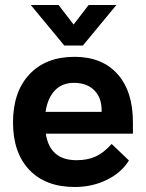

<svg xmlns="http://www.w3.org/2000/svg" viewBox="-20 -737 582 767"><path d="M32 0ZM511 -203H163Q179 -97 286 -97Q330 -97 362.5 -112Q395 -127 426 -162L495 -96Q466 -48 407.5 -19Q349 10 279 10Q162 10 97 -58.5Q32 -127 32 -248Q32 -370 97.5 -440Q163 -510 278 -510Q388 -510 449.5 -441Q511 -372 511 -249ZM386 -296Q386 -347 356.5 -376.5Q327 -406 275 -406Q228 -406 199 -375.5Q170 -345 162 -290H386ZM103 -717H214L274 -639L334 -717H445L311 -555H237Z"/></svg>

Font: Sarabun
Style: Bold
Weight: 700
Designer: Suppakit Chalermlarp | Katatrad Co.,Ltd.
Foundry: Cadson Demak Co.,Ltd.
Version: Version 1.000; ttfautohint (v1.6)